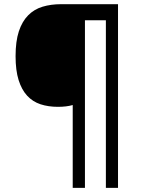

<svg xmlns="http://www.w3.org/2000/svg" viewBox="-20 -780 695 927"><path d="M549.8 127H491.2V-682.1H390.1V127H331.1V-272.9Q301.3 -264.2 259.8 -264.2Q213.4 -264.2 175.5 -276.6Q137.7 -289.1 111.1 -317.9Q84.5 -346.7 69.8 -393.6Q55.2 -440.4 55.2 -508.8Q55.2 -580.6 71 -628.7Q86.9 -676.8 116 -706.1Q145 -735.4 185.5 -747.6Q226.1 -759.8 274.9 -759.8H549.8Z"/></svg>

Font: Droid Sans
Style: Regular
Weight: 400
Foundry: Ascender Corporation
Version: Version 1.00 build 114